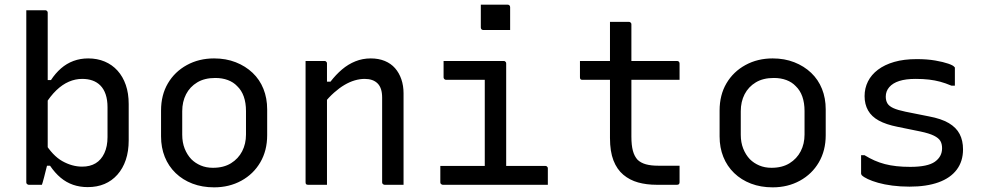

<svg xmlns="http://www.w3.org/2000/svg" viewBox="-20 -794 4240 825"><path d="M160 0Q152 0 142 0Q132 0 122 0Q112 0 104 0Q101 0 98.5 -1.5Q96 -3 94.5 -5Q93 -7 93 -11Q93 -89 93 -166Q93 -243 93 -320.5Q93 -398 93 -475Q93 -552 93 -630Q93 -660 93 -690.5Q93 -721 93 -750Q104 -750 114 -750Q124 -750 134 -750Q144 -750 154 -750Q164 -750 174 -750Q178 -750 180 -748.5Q182 -747 183.5 -745Q185 -743 185 -739Q185 -658 185 -577.5Q185 -497 185 -416.5Q185 -336 185 -255.5Q185 -175 185 -94Q185 -94 182.5 -84Q180 -74 176.5 -60.5Q173 -47 169.5 -32.5Q166 -18 163 -9Q160 0 160 0ZM162 -82 170 -184Q206 -125 248 -101.5Q290 -78 333 -78Q367 -78 391 -92.5Q415 -107 428.5 -136Q442 -165 442 -205V-333Q442 -365 434 -388.5Q426 -412 411 -427Q397 -441 377.5 -448Q358 -455 333 -455Q304 -455 276 -443Q248 -431 222 -406Q196 -381 172 -342V-450H199Q218 -479 242 -500Q266 -521 295.5 -532Q325 -543 359 -543Q398 -543 430 -529.5Q462 -516 485 -490.5Q508 -465 520.5 -429Q533 -393 533 -347V-191Q533 -144 520.5 -107Q508 -70 484.5 -43.5Q461 -17 429 -3.5Q397 10 357 10Q323 10 294 0Q265 -10 240.5 -30.5Q216 -51 195 -82Z M900 -543Q951 -543 993 -526.5Q1035 -510 1065.5 -481Q1096 -452 1112 -412Q1128 -372 1128 -324V-213Q1128 -147 1098.5 -96.5Q1069 -46 1017 -17.5Q965 11 900 11Q849 11 807 -5Q765 -21 734.5 -50.5Q704 -80 688 -120Q672 -160 672 -208V-319Q672 -386 701.5 -436Q731 -486 783 -514.5Q835 -543 900 -543ZM905 -459Q859 -459 827.5 -440Q796 -421 779.5 -389Q763 -357 763 -316V-215Q763 -182 773.5 -155.5Q784 -129 802 -110Q819 -93 842.5 -83Q866 -73 895 -73Q941 -73 972.5 -92.5Q1004 -112 1020.5 -144Q1037 -176 1037 -216V-317Q1037 -352 1027.5 -379Q1018 -406 999 -424Q983 -441 959 -450Q935 -459 905 -459Z M1714 0Q1692 0 1673.5 0Q1655 0 1633 0Q1630 0 1627.5 -1.5Q1625 -3 1623.5 -5Q1622 -7 1622 -11Q1622 -72 1622 -132.5Q1622 -193 1622 -253.5Q1622 -314 1622 -375Q1622 -416 1602.5 -435.5Q1583 -455 1547 -455Q1526 -455 1504 -448.5Q1482 -442 1460 -429Q1438 -416 1415.5 -396Q1393 -376 1370 -348V-443H1400Q1423 -473 1449.5 -495.5Q1476 -518 1507 -530.5Q1538 -543 1573 -543Q1607 -543 1633.5 -532Q1660 -521 1677.5 -501Q1695 -481 1704.5 -453.5Q1714 -426 1714 -393Q1714 -345 1714 -297Q1714 -249 1714 -200.5Q1714 -152 1714 -103Q1714 -77 1714 -51.5Q1714 -26 1714 0ZM1385 0Q1371 0 1358 0Q1345 0 1332 0Q1319 0 1304 0Q1301 0 1299 -0.5Q1297 -1 1295.5 -2.5Q1294 -4 1293.5 -6Q1293 -8 1293 -11Q1293 -64 1293 -117Q1293 -170 1293 -222Q1293 -274 1293 -327Q1293 -380 1293 -433Q1293 -465 1293 -490.5Q1293 -516 1293 -532Q1309 -532 1322.5 -532Q1336 -532 1348.5 -532Q1361 -532 1374 -532Q1378 -532 1380 -530.5Q1382 -529 1383.5 -527Q1385 -525 1385 -521Q1385 -435 1385 -348Q1385 -261 1385 -174Q1385 -87 1385 0Z M2063 -56V-96Q2063 -117 2063 -138.5Q2063 -160 2063 -181Q2063 -208 2063 -235Q2063 -262 2063 -289Q2063 -316 2063 -343Q2063 -370 2063 -397Q2063 -424 2063 -451H2048Q2023 -451 1998 -451Q1973 -451 1948 -451Q1923 -451 1897 -451Q1894 -451 1891.5 -452.5Q1889 -454 1887.5 -456.5Q1886 -459 1886 -462Q1886 -480 1886 -497Q1886 -514 1886 -532Q1929 -532 1972 -532Q2015 -532 2058 -532Q2101 -532 2144 -532Q2148 -532 2150 -530.5Q2152 -529 2153.5 -527Q2155 -525 2155 -521Q2155 -473 2155 -425.5Q2155 -378 2155 -331Q2155 -284 2155 -237.5Q2155 -191 2155 -145.5Q2155 -100 2155 -56ZM1872 -81H2323Q2327 -81 2329 -79.5Q2331 -78 2332.5 -76Q2334 -74 2334 -70Q2334 -58 2334 -46.5Q2334 -35 2334 -23.5Q2334 -12 2334 0H1883Q1880 0 1877.5 -1.5Q1875 -3 1873.5 -5Q1872 -7 1872 -11Q1872 -23 1872 -34.5Q1872 -46 1872 -57.5Q1872 -69 1872 -81ZM2046 -774Q2060 -774 2074.5 -774Q2089 -774 2103.5 -774Q2118 -774 2132.5 -774Q2147 -774 2161 -774Q2166 -774 2169 -771Q2172 -768 2172 -763V-665Q2158 -665 2143.5 -665Q2129 -665 2114.5 -665Q2100 -665 2085.5 -665Q2071 -665 2057 -665Q2052 -665 2049 -668Q2046 -671 2046 -676Z M2472 -532H2889Q2894 -532 2897 -529Q2900 -526 2900 -521Q2900 -509 2900 -497.5Q2900 -486 2900 -475Q2900 -464 2900 -451H2483Q2480 -451 2478 -451.5Q2476 -452 2474.5 -453.5Q2473 -455 2472.5 -457Q2472 -459 2472 -462Q2472 -475 2472 -486Q2472 -497 2472 -508.5Q2472 -520 2472 -532ZM2900 -82Q2900 -65 2900 -47Q2900 -29 2900 -11Q2900 -6 2897.5 -3Q2895 0 2889 0Q2886 0 2876 0Q2866 0 2852.5 0Q2839 0 2826 0Q2813 0 2802 0Q2758 0 2722 -10Q2686 -20 2658.5 -43Q2631 -66 2616 -104.5Q2601 -143 2601 -201Q2601 -251 2601 -301Q2601 -351 2601 -400.5Q2601 -450 2601 -500Q2601 -550 2601 -600Q2601 -625 2601 -650Q2601 -675 2601 -700Q2622 -700 2642 -700Q2662 -700 2682 -700Q2686 -700 2688 -698.5Q2690 -697 2691.5 -695Q2693 -693 2693 -689Q2693 -629 2693 -569Q2693 -509 2693 -448.5Q2693 -388 2693 -327.5Q2693 -267 2693 -207Q2693 -170 2699.5 -146Q2706 -122 2720 -107Q2734 -94 2755.5 -88Q2777 -82 2808 -82Q2821 -82 2834 -82Q2847 -82 2860 -82Q2873 -82 2886 -82Z M3300 -543Q3351 -543 3393 -526.5Q3435 -510 3465.5 -481Q3496 -452 3512 -412Q3528 -372 3528 -324V-213Q3528 -147 3498.5 -96.5Q3469 -46 3417 -17.5Q3365 11 3300 11Q3249 11 3207 -5Q3165 -21 3134.5 -50.5Q3104 -80 3088 -120Q3072 -160 3072 -208V-319Q3072 -386 3101.5 -436Q3131 -486 3183 -514.5Q3235 -543 3300 -543ZM3305 -459Q3259 -459 3227.5 -440Q3196 -421 3179.5 -389Q3163 -357 3163 -316V-215Q3163 -182 3173.5 -155.5Q3184 -129 3202 -110Q3219 -93 3242.5 -83Q3266 -73 3295 -73Q3341 -73 3372.5 -92.5Q3404 -112 3420.5 -144Q3437 -176 3437 -216V-317Q3437 -352 3427.5 -379Q3418 -406 3399 -424Q3383 -441 3359 -450Q3335 -459 3305 -459Z M3891 -77Q3966 -77 3997 -99Q4028 -121 4028 -157Q4028 -176 4020.5 -188.5Q4013 -201 3993 -211Q3973 -221 3935 -229L3837 -249Q3787 -259 3756 -276Q3725 -293 3710 -319.5Q3695 -346 3695 -381Q3695 -415 3709.5 -444Q3724 -473 3752.5 -494.5Q3781 -516 3822.5 -528Q3864 -540 3919 -540Q3964 -540 3998.5 -534Q4033 -528 4054.5 -520.5Q4076 -513 4080 -507Q4082 -506 4082.5 -504.5Q4083 -503 4083 -502Q4083 -501 4083 -499Q4083 -480 4083 -462Q4083 -444 4083 -426H4068Q4042 -437 4019.5 -443Q3997 -449 3972 -452Q3947 -455 3914 -455Q3872 -455 3844 -446Q3816 -437 3801 -419.5Q3786 -402 3786 -379Q3786 -362 3793 -350Q3800 -338 3818.5 -329.5Q3837 -321 3871 -314L3971 -294Q4025 -284 4057 -265Q4089 -246 4103.5 -218Q4118 -190 4118 -152Q4118 -101 4091 -65Q4064 -29 4012.5 -10.5Q3961 8 3888 8Q3849 8 3814.5 3.5Q3780 -1 3753.5 -8.5Q3727 -16 3709 -24.5Q3691 -33 3683 -41Q3682 -43 3681 -44.5Q3680 -46 3680 -48Q3680 -68 3680 -88Q3680 -108 3680 -127H3695Q3716 -114 3737.5 -104.5Q3759 -95 3782 -89Q3805 -83 3832 -80Q3859 -77 3891 -77Z"/></svg>

Font: RecMonoLinear Nerd Font Mono
Style: Regular
Weight: 400
Monospace: yes
Version: Version 1.085; ttfautohint (v1.8.4.7-5d5b);Nerd Fonts 3.2.1